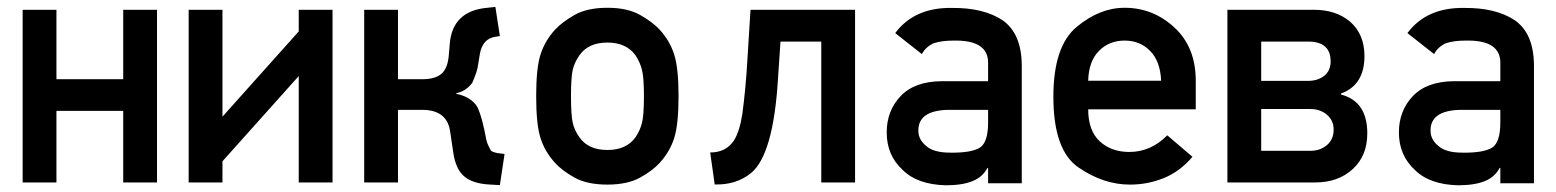

<svg xmlns="http://www.w3.org/2000/svg" viewBox="-20 -535 4564 563"><path d="M440.4 0H341.3V-210H145.5V0H46.4V-506.3H145.5V-302.7H341.3V-506.3H440.4Z M955.1 0H856V-312L632.3 -62V0H533.2V-506.3H632.3V-192.9L856 -442.9V-506.3H955.1Z M1459.5 -83.5 1445.8 7.8 1412.6 5.9Q1364.7 2.9 1340.3 -18.6Q1315.9 -40 1309.1 -87.9L1299.8 -150.4Q1290.5 -212.9 1217.8 -212.9H1147V0H1047.9V-506.3H1147V-302.7H1217.8Q1255.9 -302.7 1274.2 -318.4Q1292.5 -334 1295.9 -371.6L1298.8 -406.2Q1306.6 -502.9 1408.7 -512.2L1432.6 -514.6L1445.8 -429.2L1432.6 -427.2Q1394 -421.4 1386.7 -374.5L1380.9 -338.9Q1377.9 -321.8 1364.7 -292Q1346.7 -267.6 1317.9 -261.7V-259.8Q1355 -252.9 1376 -227.1Q1387.7 -210.9 1399.9 -155.8L1405.8 -126Q1407.7 -114.7 1419.9 -92.8Q1428.2 -86.9 1447.8 -85Z M1552.2 -253.4Q1552.2 -335 1564.9 -375Q1577.6 -415 1606.9 -447.3Q1627.9 -470.2 1664.8 -491.2Q1701.7 -512.2 1761.2 -512.2Q1819.8 -512.2 1856.9 -491.2Q1894 -470.2 1915 -447.3Q1944.3 -415 1957 -375Q1969.7 -335 1969.7 -253.4Q1969.7 -170.4 1957 -130.4Q1944.3 -90.3 1915 -58.1Q1894 -34.7 1856.9 -14.2Q1819.8 6.3 1761.2 6.3Q1701.7 6.3 1664.8 -14.2Q1627.9 -34.7 1606.9 -58.1Q1577.6 -90.3 1564.9 -130.4Q1552.2 -170.4 1552.2 -253.4ZM1868.2 -252.4Q1868.2 -307.6 1862.5 -330.1Q1856.9 -352.5 1843.3 -373Q1816.4 -410.2 1761.2 -410.2Q1705.1 -410.2 1679.2 -373Q1664.6 -352.5 1659.4 -330.1Q1654.3 -307.6 1654.3 -253.4Q1654.3 -197.8 1659.4 -175Q1664.6 -152.3 1679.2 -132.3Q1705.1 -95.2 1761.2 -95.2Q1816.4 -95.2 1843.3 -132.3Q1856.9 -152.3 1862.5 -174.8Q1868.2 -197.3 1868.2 -252.4Z M2487.3 0H2388.2V-413.1H2268.6L2261.2 -302.7Q2247.6 -82 2182.6 -27.8Q2138.7 7.8 2075.7 5.9L2062.5 -87.9Q2108.4 -87.9 2131.3 -122.1Q2148.4 -147 2156.7 -200.7Q2166.5 -272.9 2171.4 -356.9L2180.7 -506.3H2487.3Z M2877.4 2.4V-42.5H2875.5Q2861.3 -16.1 2833 -4.4Q2802.7 8.3 2753.9 8.3Q2669.9 6.3 2627 -36.6Q2580.1 -79.6 2580.1 -146.5Q2580.1 -210 2620.6 -252.9Q2661.1 -295.9 2740.2 -296.9H2877.4V-350.6Q2877.9 -418 2776.4 -416Q2741.2 -416 2717.8 -408.2Q2694.8 -397.9 2683.1 -376.5L2605 -438Q2661.6 -513.7 2771.5 -511.7Q2863.8 -512.7 2919.9 -475.6Q2975.1 -437 2976.1 -344.7V2.4ZM2877.4 -175.8V-212.9H2758.8Q2671.9 -210.4 2672.9 -151.4Q2672.9 -126 2695.3 -107.4Q2716.8 -87.4 2766.1 -87.4Q2828.6 -86.4 2854 -102.5Q2877.4 -118.7 2877.4 -175.8Z M3486.3 -214.4H3170.9Q3170.9 -151.9 3204.8 -120.6Q3238.8 -89.4 3291.5 -89.4Q3354.5 -89.4 3402.8 -138.2L3476.6 -75.2Q3439 -31.2 3391.8 -12.5Q3344.7 6.3 3293.5 6.3Q3215.3 6.3 3142.1 -44.2Q3068.8 -94.7 3068.8 -251Q3068.8 -398.9 3136.5 -455.6Q3204.1 -512.2 3277.8 -512.2Q3361.3 -512.2 3423.8 -454.3Q3486.3 -396.5 3486.3 -298.3ZM3170.9 -298.3H3384.8Q3382.3 -355.5 3352.5 -385.7Q3322.8 -416 3277.8 -416Q3232.4 -416 3202.4 -385.7Q3172.4 -355.5 3170.9 -298.3Z M3989.3 -144Q3989.3 -78.1 3946.5 -39.1Q3903.8 0 3836.9 0H3579.1V-506.3H3833Q3897 -506.3 3938 -472.2Q3981 -435.1 3981 -370.6Q3981 -285.6 3912.1 -260.7V-257.8Q3989.3 -237.8 3989.3 -144ZM3881.8 -355Q3881.8 -413.1 3815.9 -413.1H3678.2V-297.9H3815.9Q3844.2 -297.9 3863 -312.7Q3881.8 -327.6 3881.8 -355ZM3890.6 -154.8Q3890.6 -182.1 3870.8 -198.7Q3851.1 -215.3 3822.8 -215.3H3678.2V-92.8H3822.8Q3851.1 -92.8 3870.8 -109.4Q3890.6 -126 3890.6 -154.8Z M4379.4 2.4V-42.5H4377.4Q4363.3 -16.1 4335 -4.4Q4304.7 8.3 4255.9 8.3Q4171.9 6.3 4128.9 -36.6Q4082 -79.6 4082 -146.5Q4082 -210 4122.6 -252.9Q4163.1 -295.9 4242.2 -296.9H4379.4V-350.6Q4379.9 -418 4278.3 -416Q4243.2 -416 4219.7 -408.2Q4196.8 -397.9 4185.1 -376.5L4106.9 -438Q4163.6 -513.7 4273.4 -511.7Q4365.7 -512.7 4421.9 -475.6Q4477.1 -437 4478 -344.7V2.4ZM4379.4 -175.8V-212.9H4260.7Q4173.8 -210.4 4174.8 -151.4Q4174.8 -126 4197.3 -107.4Q4218.8 -87.4 4268.1 -87.4Q4330.6 -86.4 4356 -102.5Q4379.4 -118.7 4379.4 -175.8Z"/></svg>

Font: Alte DIN 1451 Mittelschrift
Style: Regular
Weight: 400
Designer: Peter Wiegel
Foundry: Peter Wiegel
Version: Version 1.002 September 20, 2019